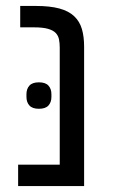

<svg xmlns="http://www.w3.org/2000/svg" viewBox="-20 -626 387 646"><path d="M41 -72H181V-466Q181 -481 178.5 -493.5Q176 -506 167.5 -515Q159 -524 141.5 -529Q124 -534 94 -534H48V-606H100Q148 -606 179.5 -597.5Q211 -589 229.5 -571.5Q248 -554 255.5 -528.5Q263 -503 263 -469V0H41ZM111 -260Q89 -260 79 -271Q69 -282 69 -300V-309Q69 -327 79 -338Q89 -349 111 -349Q133 -349 143 -338Q153 -327 153 -309V-300Q153 -282 143 -271Q133 -260 111 -260Z"/></svg>

Font: IBM Plex Sans Hebrew
Style: Regular
Weight: 400
Designer: Mike Abbink, Paul van der Laan, Pieter van Rosmalen, Yanek Iontef
Foundry: Bold Monday
Version: Version 1.2